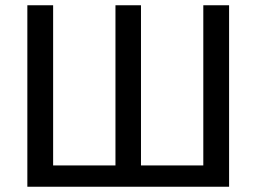

<svg xmlns="http://www.w3.org/2000/svg" viewBox="-20 -710 975 730"><path d="M851 -690V0H84V-690H182V-81H419V-690H516V-81H753V-690Z"/></svg>

Font: Exo 2.0 Medium
Style: Regular
Weight: 500
Designer: Natanael Gama
Version: Version 1.001;PS 001.001;hotconv 1.0.70;makeotf.lib2.5.58329